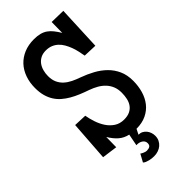

<svg xmlns="http://www.w3.org/2000/svg" viewBox="-272 -772 1010 1010"><g transform="rotate(-45 232.5 -267.5)"><path d="M305.2 101.6Q305.2 118.7 298.6 132.1Q292 145.5 281 154.8Q270 164.1 255.6 168.9Q241.2 173.8 225.1 173.8Q217.8 173.8 208.7 172.9Q199.7 171.9 190.7 169.7Q181.6 167.5 173.3 164.1Q165 160.6 159.7 155.3L183.1 112.3Q189 116.7 199.5 121.3Q210 126 218.3 126Q232.4 126 241 120.6Q249.5 115.2 249.5 100.6Q249.5 91.3 245.1 84.7Q240.7 78.1 233.9 74Q227.1 69.8 219 67.9Q210.9 65.9 203.6 66.4H199.7L212.4 0.5Q181.6 -6.3 159.7 -25.1Q137.7 -43.9 118.2 -76.2L117.2 -1L31.2 -12.7L46.9 -236.3L119.1 -233.4Q123.5 -207.5 132.8 -179.4Q142.1 -151.4 157.5 -127.9Q172.9 -104.5 195.6 -89.4Q218.3 -74.2 250 -74.2Q275.4 -74.2 292.7 -82.5Q310.1 -90.8 320.8 -105.5Q331.5 -120.1 336.2 -140.1Q340.8 -160.2 340.8 -183.6Q340.8 -210 332.3 -230.7Q323.7 -251.5 308.6 -267.3Q293.5 -283.2 273.2 -294.7Q252.9 -306.2 229.5 -314.5Q202.6 -323.7 178 -334Q153.3 -344.2 131.8 -356.7Q110.4 -369.1 92.5 -384.5Q74.7 -399.9 62 -419.9Q49.3 -439.9 42.2 -465.3Q35.2 -490.7 35.2 -523.4Q35.2 -564 47.4 -598.1Q59.6 -632.3 82.5 -657Q105.5 -681.6 138.2 -695.3Q170.9 -709 211.9 -709Q237.8 -709 256.6 -704.1Q275.4 -699.2 290 -689Q304.7 -678.7 316.9 -663.3Q329.1 -647.9 341.8 -627L342.8 -707L427.7 -705.1L417 -456.1L340.8 -459Q337.4 -477.1 333.3 -496.3Q329.1 -515.6 322.3 -533.7Q315.4 -551.8 306.2 -568.1Q296.9 -584.5 283.9 -596.7Q271 -608.9 253.9 -616Q236.8 -623 214.8 -623Q192.4 -623 176 -614.5Q159.7 -606 148.9 -591.6Q138.2 -577.1 133.1 -558.3Q127.9 -539.6 127.9 -519.5Q127.9 -491.2 137.2 -471.2Q146.5 -451.2 162.4 -436.8Q178.2 -422.4 199.2 -412.1Q220.2 -401.9 244.1 -393.6Q280.8 -380.4 314 -362.3Q347.2 -344.2 372.6 -319.3Q397.9 -294.4 412.8 -261.5Q427.7 -228.5 427.7 -185.5Q427.7 -146 417.7 -111.3Q407.7 -76.7 387.2 -50.5Q366.7 -24.4 335.2 -9.3Q303.7 5.9 261.2 5.9L246.6 35.2Q260.3 35.2 271 40.8Q281.7 46.4 289.3 55.7Q296.9 64.9 301 76.9Q305.2 88.9 305.2 101.6Z"/></g></svg>

Font: Maiden Orange
Style: Regular
Weight: 400
Designer: Astigmatic (AOETI)
Foundry: Astigmatic (AOETI)
Version: Version 1.000